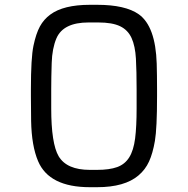

<svg xmlns="http://www.w3.org/2000/svg" viewBox="-20 -777 789 807"><path d="M357.9 9.8Q186.5 9.8 140.1 -99.6Q112.8 -163.6 110.8 -268.6Q109.9 -317.9 109.9 -373V-402.3Q109.9 -533.2 120.6 -584.5Q131.3 -635.7 147.7 -665.8Q164.1 -695.8 191.4 -715.8Q246.6 -756.8 357.9 -756.8H388.2Q506.8 -756.8 563.5 -716.8Q633.8 -666.5 638.7 -509.3Q640.1 -460.4 640.1 -402.3V-373Q640.1 -237.3 631.1 -184.8Q622.1 -132.3 606.4 -98.1Q590.8 -64 562.5 -40Q504.4 9.8 388.2 9.8ZM387.2 -63Q439.9 -63 472.4 -74.7Q504.9 -86.4 523.2 -115.7Q541.5 -145 547.9 -195.1Q554.2 -245.1 554.2 -321.8V-402.3Q554.2 -477.1 551.3 -530.3Q548.3 -583.5 533 -617.2Q517.6 -650.9 484.9 -666.7Q452.1 -682.6 393.1 -682.6H352.1Q246.1 -682.6 217.3 -616.2Q199.2 -573.7 197.3 -512.5Q195.3 -451.2 195.3 -402.3V-321.8Q195.3 -173.3 226.6 -120.1Q260.7 -63 357.9 -63Z"/></svg>

Font: Armata
Style: Regular
Weight: 400
Designer: Viktoriya Grabowska
Foundry: Viktoriya Grabowska
Version: Version 1.003